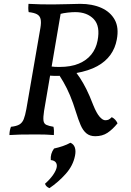

<svg xmlns="http://www.w3.org/2000/svg" viewBox="-20 -699 680 998"><path d="M397 -679Q460 -679 507 -658Q554 -637 576.5 -596Q599 -555 587 -493Q579 -449 554 -414Q529 -379 485.5 -355Q442 -331 375 -319L298 -305Q280 -304 264 -304.5Q248 -305 236 -306L240 -354Q254 -352 266 -351.5Q278 -351 289 -351Q348 -351 389 -368Q430 -385 454.5 -415.5Q479 -446 487 -487Q502 -563 467.5 -599.5Q433 -636 371 -636Q354 -636 331.5 -633.5Q309 -631 291 -626L298 -644L209 -122Q204 -89 206 -72.5Q208 -56 221 -50Q234 -44 258 -40Q260 -30 260.5 -19Q261 -8 260 3Q235 1 217 0.5Q199 0 182.5 0Q166 0 144 0Q110 0 84 0.5Q58 1 29 3Q29 -8 31 -19Q33 -30 37 -40Q66 -43 81 -52Q96 -61 103.5 -80Q111 -99 117 -132L190 -554Q195 -583 191 -600Q187 -617 172 -625Q157 -633 129 -636Q127 -647 127 -657.5Q127 -668 128 -679Q165 -677 193 -676.5Q221 -676 256 -676Q294 -676 334.5 -677.5Q375 -679 397 -679ZM358 -344Q380 -318 396 -293.5Q412 -269 428.5 -236.5Q445 -204 465 -152Q482 -110 498 -92Q514 -74 527 -74Q537 -74 544 -77Q551 -80 561 -90Q571 -85 578.5 -77Q586 -69 591 -58Q565 -26 538.5 -8.5Q512 9 475 9Q447 9 429 -6Q411 -21 399 -49Q387 -77 375 -116Q360 -165 344 -203Q328 -241 309.5 -273Q291 -305 269 -336ZM237 279Q218 271 214 256Q240 233 256 210Q272 187 275 169Q277 154 269.5 144.5Q262 135 244 133Q241 100 261 73Q284 68 306 60.5Q328 53 346 43Q363 50 369 67.5Q375 85 370 110Q360 162 321.5 205Q283 248 237 279Z"/></svg>

Font: Vollkorn
Style: Italic
Weight: 400
Italic angle: -11°
Designer: Friedrich Althausen
Foundry: Friedrich Althausen
Version: Version 5.001